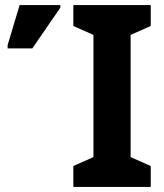

<svg xmlns="http://www.w3.org/2000/svg" viewBox="-20 -734 643 754"><path d="M572 0H268V-82L347 -117V-597L268 -632V-714H572V-632L493 -597V-117L572 -82ZM10 -544V-557L57 -714H217V-704L107 -544Z"/></svg>

Font: Noto Sans SemiCondensed
Style: Bold
Weight: 700
Width: 4
Designer: Monotype Design Team
Foundry: Monotype Imaging Inc.
Version: Version 2.013; ttfautohint (v1.8.4.7-5d5b)